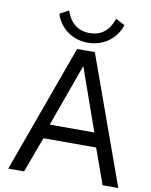

<svg xmlns="http://www.w3.org/2000/svg" viewBox="-101 -1025 866 1098"><g transform="rotate(10 332.5 -475.5)"><path d="M347 -844C279 -844 233 -882 210 -951L158 -923C185 -839 259 -788 347 -788C434 -788 509 -839 536 -923L483 -951C460 -881 415 -844 347 -844ZM116 0 192 -206H498L572 0H663L396 -742H293L24 0ZM345 -652 473 -289H214Z"/></g></svg>

Font: Cheyenne Sans
Style: Regular
Weight: 400
Designer: The Public Sans project authors (U.S. Web Design System), Libre Franklin designed by Pablo Impallari and Rodrigo Fuenzal
Foundry: The Cheyenne Sans Project Authors
Version: Version 2.007